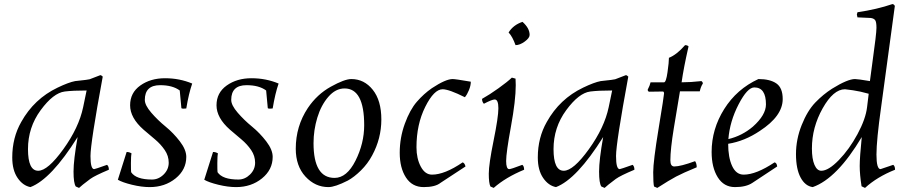

<svg xmlns="http://www.w3.org/2000/svg" viewBox="-20 -896 4419 940"><path d="M167 -60Q214 -60 290 -165.5Q366 -271 387 -371L404 -453Q337 -453 297 -448Q241 -441 179 -356.5Q117 -272 117 -166Q117 -60 167 -60ZM483 -521Q423 -196 423 -132Q423 -68 441 -68Q445 -68 504 -89Q513 -82 513 -65Q444 -36 422 -20Q378 13 367 24L351 17Q340 1 340 -56Q340 -113 360 -225Q231 -19 129 20Q92 13 66 -25Q40 -63 40 -125Q40 -222 84 -299Q147 -412 262 -467Q316 -493 348 -499Q415 -506 419 -508L471 -528Q476 -528 483 -521Z M764 -479Q689 -479 689 -407Q689 -381 720.5 -344.5Q752 -308 790.5 -276.5Q829 -245 860.5 -204Q892 -163 892 -128Q892 -65 839.5 -22.5Q787 20 713 20Q673 20 626 8.5Q579 -3 557 -16L600 -152Q613 -152 624 -145Q621 -133 621 -97Q621 -61 622 -53Q646 -17 724 -17Q756 -17 781 -41.5Q806 -66 806 -99.5Q806 -133 786.5 -161.5Q767 -190 739 -213.5Q711 -237 683 -261Q617 -319 617 -380.5Q617 -442 667 -477.5Q717 -513 788 -513Q859 -513 921 -487Q904 -438 892 -365Q888 -364 878.5 -364Q869 -364 868 -367L860 -453Q825 -479 764 -479Z M1187 -479Q1112 -479 1112 -407Q1112 -381 1143.5 -344.5Q1175 -308 1213.5 -276.5Q1252 -245 1283.5 -204Q1315 -163 1315 -128Q1315 -65 1262.5 -22.5Q1210 20 1136 20Q1096 20 1049 8.5Q1002 -3 980 -16L1023 -152Q1036 -152 1047 -145Q1044 -133 1044 -97Q1044 -61 1045 -53Q1069 -17 1147 -17Q1179 -17 1204 -41.5Q1229 -66 1229 -99.5Q1229 -133 1209.5 -161.5Q1190 -190 1162 -213.5Q1134 -237 1106 -261Q1040 -319 1040 -380.5Q1040 -442 1090 -477.5Q1140 -513 1211 -513Q1282 -513 1344 -487Q1327 -438 1315 -365Q1311 -364 1301.5 -364Q1292 -364 1291 -367L1283 -453Q1248 -479 1187 -479Z M1802 -135Q1780 -94 1747 -61.5Q1714 -29 1683 -12Q1620 20 1588 20Q1523 20 1475.5 -31.5Q1428 -83 1428 -168Q1428 -278 1487 -367Q1532 -434 1599.5 -471.5Q1667 -509 1700 -509Q1763 -509 1805 -456.5Q1847 -404 1847 -311Q1847 -218 1802 -135ZM1763 -283Q1763 -463 1667 -463Q1623 -463 1587.5 -422Q1552 -381 1533.5 -320Q1515 -259 1515 -195Q1515 -25 1618 -25Q1678 -25 1720.5 -109.5Q1763 -194 1763 -283Z M2147 -459Q2105 -459 2062 -373Q2019 -287 2019 -175Q2019 -120 2040 -80.5Q2061 -41 2095 -41Q2157 -41 2245 -101Q2255 -98 2259 -81L2137 -1Q2111 20 2054.5 20Q1998 20 1967.5 -27Q1937 -74 1937 -148Q1937 -222 1962 -290.5Q1987 -359 2021 -398Q2055 -437 2094 -464Q2162 -509 2196 -509Q2210 -509 2285 -496Q2285 -477 2276 -455Q2267 -433 2256 -420Q2178 -459 2147 -459Z M2505 -479Q2505 -405 2481.5 -276.5Q2458 -148 2458 -108Q2458 -68 2473 -68Q2482 -68 2537 -89Q2546 -83 2546 -65Q2456 -28 2397 24L2381 17Q2373 1 2373 -45.5Q2373 -92 2396.5 -207.5Q2420 -323 2420 -366Q2420 -409 2402 -409Q2389 -409 2349 -388Q2340 -397 2340 -412Q2376 -432 2420 -463.5Q2464 -495 2486 -516L2504 -511Q2505 -499 2505 -479ZM2573 -725Q2573 -710 2549 -692.5Q2525 -675 2504 -675Q2489 -717 2470 -737Q2493 -774 2538 -789Q2573 -758 2573 -725Z M2740 -60Q2787 -60 2863 -165.5Q2939 -271 2960 -371L2977 -453Q2910 -453 2870 -448Q2814 -441 2752 -356.5Q2690 -272 2690 -166Q2690 -60 2740 -60ZM3056 -521Q2996 -196 2996 -132Q2996 -68 3014 -68Q3018 -68 3077 -89Q3086 -82 3086 -65Q3017 -36 2995 -20Q2951 13 2940 24L2924 17Q2913 1 2913 -56Q2913 -113 2933 -225Q2804 -19 2702 20Q2665 13 2639 -25Q2613 -63 2613 -125Q2613 -222 2657 -299Q2720 -412 2835 -467Q2889 -493 2921 -499Q2988 -506 2992 -508L3044 -528Q3049 -528 3056 -521Z M3262 -111Q3262 -81 3281 -81Q3312 -81 3383 -107Q3391 -96 3391 -77Q3323 -49 3290 -31.5Q3257 -14 3198 24L3182 17Q3178 1 3178 -52.5Q3178 -106 3204.5 -267Q3231 -428 3231 -438Q3231 -448 3225 -448Q3193 -448 3157 -447Q3151 -450 3151 -457Q3162 -478 3165 -493H3231Q3241 -493 3248 -542.5Q3255 -592 3255 -613Q3293 -628 3334 -675Q3345 -675 3351 -669Q3327 -564 3317 -493Q3361 -493 3414 -499Q3421 -494 3421 -487Q3411 -472 3406 -449H3309L3279 -269Q3262 -165 3262 -111Z M3812 -411Q3812 -328 3700 -255Q3626 -205 3545 -192Q3545 -125 3564.5 -83Q3584 -41 3621 -41Q3682 -41 3772 -101Q3783 -99 3785 -81L3664 -1Q3633 20 3578.5 20Q3524 20 3494 -28Q3464 -76 3464 -152Q3464 -264 3525.5 -362Q3587 -460 3693 -509Q3750 -509 3781 -487.5Q3812 -466 3812 -411ZM3673 -468Q3639 -468 3596 -385Q3553 -302 3546 -215Q3613 -231 3666 -276Q3730 -333 3730 -385Q3730 -468 3673 -468Z M4291 -68 4353 -89Q4362 -83 4362 -65Q4274 -30 4215 24L4198 16Q4189 -42 4189 -83.5Q4189 -125 4199 -225Q4078 -22 3959 20Q3922 15 3899.5 -27Q3877 -69 3877 -141.5Q3877 -214 3905 -284Q3933 -354 3971.5 -394Q4010 -434 4054 -462Q4130 -509 4166 -509Q4179 -509 4239 -499Q4241 -518 4251 -589Q4271 -731 4271 -760Q4271 -789 4264.5 -797.5Q4258 -806 4243 -808L4178 -811Q4175 -823 4175 -825Q4175 -827 4178 -836Q4273 -850 4349 -876Q4356 -876 4361 -867L4294 -373Q4271 -210 4271 -139Q4271 -68 4291 -68ZM4001 -60Q4036 -60 4087 -112.5Q4138 -165 4178 -239Q4218 -313 4225 -371L4233 -437Q4191 -449 4156 -454Q4121 -459 4117 -459Q4060 -459 4007.5 -365.5Q3955 -272 3955 -169Q3955 -118 3967.5 -89Q3980 -60 4001 -60Z"/></svg>

Font: Rosarivo
Style: Italic
Weight: 400
Version: Version 1.003